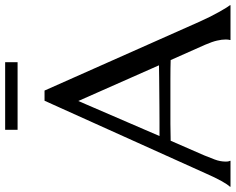

<svg xmlns="http://www.w3.org/2000/svg" viewBox="-114 -802 906 738"><g transform="rotate(-90 339.0 -433.0)"><path d="M554.2 0V-2Q555.2 -4.4 555.7 -9.3Q556.2 -14.2 556.2 -18.1Q556.2 -33.2 552 -51.5Q547.9 -69.8 536.1 -97.2L477.1 -230Q449.7 -231 404.3 -231Q358.9 -231 306.2 -231Q267.6 -231 231.7 -231Q195.8 -231 167 -230L110.8 -101.1Q103.5 -83 95.2 -61.5Q86.9 -40 86.9 -18.1Q86.9 -11.7 87.9 -7.6Q88.9 -3.4 89.8 -2V0H-9.8V-2Q-1 -11.2 12.2 -34.9Q25.4 -58.6 41 -94.2L320.8 -714.8H359.9L625 -118.2Q634.3 -97.2 644.3 -77.4Q654.3 -57.6 663.1 -42Q671.9 -26.4 678.7 -15.6Q685.5 -4.9 688 -2V0ZM237.8 -272.9Q266.1 -272.9 295.9 -273.2Q325.7 -273.4 354.2 -273.7Q382.8 -273.9 409.2 -274.2Q435.5 -274.4 457 -274.9L319.8 -585L185.1 -272.9ZM209 -866.2H468.8V-818.4H209Z"/></g></svg>

Font: Marcellus
Style: Regular
Weight: 400
Designer: Astigmatic (AOETI)
Foundry: Astigmatic (AOETI)
Version: Version 1.000